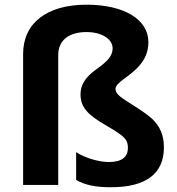

<svg xmlns="http://www.w3.org/2000/svg" viewBox="-20 -785 751 815"><path d="M609.9 -606C609.9 -703.1 505.9 -765.1 347.2 -765.1C179.2 -765.1 78.1 -687 78.1 -556.2V0H227.1V-550.8C227.1 -613.3 271.5 -648.9 347.2 -648.9C412.1 -648.9 458 -619.1 458 -580.1C458 -550.3 440.4 -527.3 390.1 -491.7C344.7 -460 321.8 -426.3 321.8 -384.8C321.8 -332 349.1 -298.8 431.2 -252C455.1 -238.3 474.1 -226.6 487.3 -216.8C514.2 -197.3 522.9 -184.1 522.9 -157.2C522.9 -117.2 495.6 -97.2 440.9 -97.2C399.4 -97.2 337.9 -115.7 303.2 -139.2V-21C342.3 1 386.7 9.8 451.2 9.8C599.1 9.8 675.8 -47.4 675.8 -159.2C675.8 -210 659.7 -249 625.5 -280.8C608.4 -296.9 575.7 -319.3 528.3 -349.1C506.8 -362.3 491.7 -373 483.4 -381.3C474.6 -389.6 470.2 -398.4 470.2 -407.2C470.2 -421.4 485.4 -434.6 506.3 -450.2C527.3 -465.8 552.7 -483.9 573.7 -508.8C594.7 -533.7 609.9 -564.5 609.9 -606Z"/></svg>

Font: Open Sans bold
Style: Bold
Weight: 700
Foundry: Ascender Corporation
Version: Version 1.100;PS 001.100;hotconv 1.0.88;makeotf.lib2.5.64775